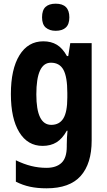

<svg xmlns="http://www.w3.org/2000/svg" viewBox="-20 -781 580 1041"><path d="M215 -557Q257 -557 288 -538.5Q319 -520 343 -477H350L361 -547H477V-19Q477 106 417.5 173Q358 240 232 240Q183 240 143 231.5Q103 223 66 204V88Q109 109 149.5 119Q190 129 232 129Q285 129 313.5 102Q342 75 342 14V4Q342 -13 343 -34Q344 -55 346 -72H342Q318 -29 286.5 -9.5Q255 10 211 10Q130 10 84.5 -64Q39 -138 39 -271Q39 -406 85.5 -481.5Q132 -557 215 -557ZM256 -441Q177 -441 177 -269Q177 -104 258 -104Q302 -104 323.5 -139Q345 -174 345 -252V-277Q345 -364 324 -402.5Q303 -441 256 -441ZM282 -761Q356 -761 356 -687Q356 -649 336.5 -631.5Q317 -614 282 -614Q248 -614 228 -631.5Q208 -649 208 -687Q208 -726 227 -743.5Q246 -761 282 -761Z"/></svg>

Font: Noto Sans Condensed
Style: Bold
Weight: 700
Width: 3
Designer: Monotype Design Team
Foundry: Monotype Imaging Inc.
Version: Version 2.013; ttfautohint (v1.8.4.7-5d5b)